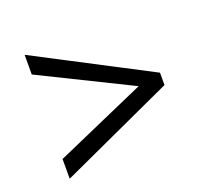

<svg xmlns="http://www.w3.org/2000/svg" viewBox="-92 -680 775 715"><g transform="rotate(-20 296.0 -322.5)"><path d="M70 -155 429 -313 70 -490V-568L521 -333V-284L70 -77Z"/></g></svg>

Font: hindi25
Style: Book
Weight: 400
Designer: Jelle Bosma - Monotype Design Team
Foundry: Monotype Imaging Inc.
Version: Version 2.003